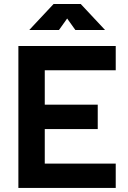

<svg xmlns="http://www.w3.org/2000/svg" viewBox="-20 -918 626 938"><path d="M69.8 0V-693.4H545.4V-574.7H198.7V-406.7H457.5V-287.6H198.7V-118.7H545.4V0ZM123 -771.5 241.7 -898.4H374.5L493.2 -771.5H348.1L308.1 -827.6L268.1 -771.5Z"/></svg>

Font: Caskaydia Cove
Style: Bold
Weight: 700
Monospace: yes
Designer: Aaron Bell
Foundry: Saja Typeworks
Version: Version 4.300; ttfautohint (v1.8.3)